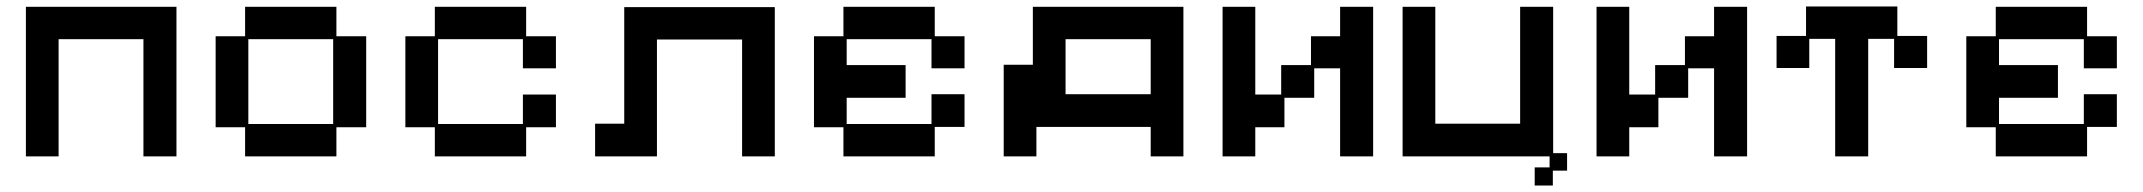

<svg xmlns="http://www.w3.org/2000/svg" viewBox="-20 -471 6619 593"><path d="M60 12V-450H525V12H423V-350H161V12Z M737 12V-78H646V-359H737V-450H1019V-359H1111V-78H1019V12ZM747 -88H1009V-350H747Z M1323 12V-78H1232V-359H1323V-450H1605V-359H1697V-260H1595V-350H1333V-88H1595V-179H1697V-78H1605V12Z M1818 12V-89H1908V-449H2373V12H2272V-349H2009V12Z M2585 12V-78H2494V-359H2585V-450H2867V-359H2959V-260H2857V-350H2595V-270H2777V-169H2595V-88H2857V-180H2959V-79H2867V12Z M3080 12V-271H3170V-450H3635V12H3534V-79H3181V12ZM3271 -180H3534V-350H3271Z M3756 12V-450H3857V-179H3937V-270H4029V-359H4119V-450H4221V12H4119V-260H4039V-169H3947V-78H3857V12Z M4720 102V46H4766V12H4312V-450H4413V-89H4675V-450H4777V2H4820V56H4776V102Z M4911 12V-450H5012V-179H5092V-270H5184V-359H5274V-450H5376V12H5274V-260H5194V-169H5102V-78H5012V12Z M5648 12V-351H5568V-261H5467V-360H5558V-451H5840V-360H5932V-261H5830V-351H5750V12Z M6144 12V-78H6053V-359H6144V-450H6426V-359H6518V-260H6416V-350H6154V-270H6336V-169H6154V-88H6416V-180H6518V-79H6426V12Z"/></svg>

Font: Pixelify Sans
Style: Regular
Weight: 400
Designer: Stefie Justprince
Foundry: Typecalism Foundryline
Version: Version 1.000;February 13, 2025;FontCreator 15.0.0.3015 64-b